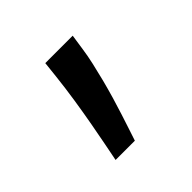

<svg xmlns="http://www.w3.org/2000/svg" viewBox="-85 -186 450 450"><g transform="rotate(-45 140.0 39.5)"><path d="M66.8 177.6Q70 161.2 75.1 135.5Q80.3 109.7 85.9 78.3Q91.6 46.9 97.1 11.4Q102.6 -24.1 106.5 -59.7L110.8 -99.4H201.7L196 -61.1Q193.2 -41.2 188.2 -19.2Q183.2 2.8 177.4 25.6Q171.5 48.3 165 70.5Q158.4 92.7 152 112.6Q145.6 132.5 140.1 149.1Q134.6 165.8 130.7 177.6Z"/></g></svg>

Font: Inter P
Style: Regular
Weight: 400
Designer: Rasmus Andersson
Foundry: rsms
Version: Version 3.018;git-588b23468